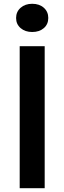

<svg xmlns="http://www.w3.org/2000/svg" viewBox="-20 -994 340 1014"><path d="M84 -750H216V0H84ZM150 -825Q113 -825 89 -845.5Q65 -866 65 -899Q65 -932 89 -953Q113 -974 150 -974Q188 -974 211.5 -953Q235 -932 235 -899Q235 -866 211.5 -845.5Q188 -825 150 -825Z"/></svg>

Font: Bounded
Style: Regular
Weight: 400
Designer: Vlad Churkin
Version: Version 1.0